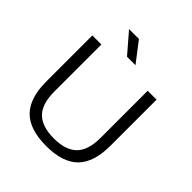

<svg xmlns="http://www.w3.org/2000/svg" viewBox="-249 -1117 1298 1298"><g transform="rotate(45 400.0 -468.0)"><path d="M401 9.5Q242 9.5 167.5 -66Q93 -141.5 93 -299.5V-740H179.5V-291Q179.5 -171.5 233.8 -117.5Q288 -63.5 401 -63.5Q513.5 -63.5 567.8 -117.5Q622 -171.5 622 -291V-740H707V-299.5Q707 -141.5 632.8 -66Q558.5 9.5 401 9.5ZM360.5 -804 238 -946H332.5L441.5 -804Z"/></g></svg>

Font: Encode Sans Exp
Style: Regular
Weight: 400
Width: 7
Designer: Multiple Designers
Foundry: Impallari Type
Version: Version 3.002; ttfautohint (v1.8.3) -l 8 -r 50 -G 200 -x 14 